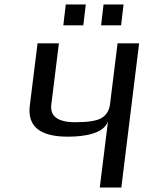

<svg xmlns="http://www.w3.org/2000/svg" viewBox="-20 -844 650 864"><path d="M466 -298 429 0H526L606 -649H509L475 -374C471 -346 459 -326 437 -313C415 -300 376 -294 319 -294C240 -294 204 -321 211 -374L245 -649H149L114 -368C103 -275 160 -229 285 -229C359 -229 447 -242 466 -298ZM355 -730 366 -824H276L265 -730ZM525 -730 536 -824H446L435 -730Z"/></svg>

Font: Gamestation Text
Style: Italic
Weight: 400
Designer: Jonas Hecksher
Foundry: Jonas Hecksher, Playtypeª, e-types AS
Version: Version 1.003